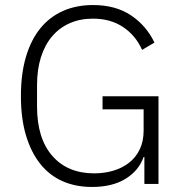

<svg xmlns="http://www.w3.org/2000/svg" viewBox="-20 -730 724 762"><path d="M553 -107H550Q531 -53 478.5 -20.5Q426 12 345 12Q280 12 228 -11Q176 -34 139.5 -80Q103 -126 83 -193Q63 -260 63 -349Q63 -437 83 -504.5Q103 -572 140 -617.5Q177 -663 230 -686.5Q283 -710 349 -710Q439 -710 500 -669Q561 -628 593 -561L544 -532Q518 -590 468 -623Q418 -656 349 -656Q298 -656 257 -638Q216 -620 187 -586Q158 -552 142.5 -503Q127 -454 127 -392V-307Q127 -181 187.5 -111.5Q248 -42 354 -42Q394 -42 429.5 -52.5Q465 -63 492 -84Q519 -105 534.5 -137Q550 -169 550 -212V-296H387V-348H609V0H553Z"/></svg>

Font: IBM Plex Thai Light
Style: Regular
Weight: 300
Designer: Mike Abbink, Paul van der Laan, Pieter van Rosmalen, Ben Mitchell, Mark Frömberg
Foundry: Bold Monday
Version: Version 1.0